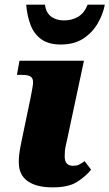

<svg xmlns="http://www.w3.org/2000/svg" viewBox="-20 -798 472 828"><path d="M207 10Q137 10 99 -17Q61 -44 61 -99Q61 -113 63 -132.5Q65 -152 73 -190L112 -377Q119 -412 122 -433.5Q125 -455 115.5 -465Q106 -475 75 -475H53L64 -536H342L272 -208Q267 -185 264 -171.5Q261 -158 260 -148Q259 -138 259 -123Q259 -83 295 -83Q311 -83 320 -87.5Q329 -92 345 -103L373 -66Q348 -36 311.5 -13Q275 10 207 10ZM242 -606Q190 -606 158.5 -628.5Q127 -651 112 -690Q97 -729 93 -778H174Q178 -744 200 -727Q222 -710 256 -710Q291 -710 317.5 -726Q344 -742 358 -778H432Q425 -739 402.5 -699Q380 -659 340.5 -632.5Q301 -606 242 -606Z"/></svg>

Font: Noto Serif Black
Style: Italic
Weight: 900
Italic angle: -12°
Designer: Monotype Design Team
Foundry: Monotype Imaging Inc.
Version: Version 2.013